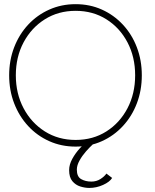

<svg xmlns="http://www.w3.org/2000/svg" viewBox="-20 -692 746 922"><path d="M56 -330.5Q56 -242.5 93.2 -172.2Q130.5 -102 195.2 -61Q260 -20 343 -20Q426.5 -20 491 -61Q555.5 -102 592.2 -172.2Q629 -242.5 629 -330.5Q629 -418.5 592.2 -488.5Q555.5 -558.5 491 -599.2Q426.5 -640 343 -640Q260 -640 195.2 -599.2Q130.5 -558.5 93.2 -488.5Q56 -418.5 56 -330.5ZM24 -330.5Q24 -402.5 48 -464.8Q72 -527 115.2 -573.5Q158.5 -620 216.8 -646Q275 -672 343 -672Q411.5 -672 469.2 -646Q527 -620 570.2 -573.5Q613.5 -527 637.2 -464.8Q661 -402.5 661 -330.5Q661 -258 637.2 -195.8Q613.5 -133.5 570.2 -86.8Q527 -40 469.2 -14Q411.5 12 343 12Q275 12 216.8 -14Q158.5 -40 115.2 -86.8Q72 -133.5 48 -195.8Q24 -258 24 -330.5ZM409 210.5Q388 210.5 365.5 203.5Q343 196.5 327.5 178Q312 159.5 312 125Q312 98.5 327 71Q342 43.5 363.8 19.8Q385.5 -4 405.5 -20L427 0Q411 14.5 392.8 35.2Q374.5 56 361.8 79Q349 102 349 122.5Q349 156.5 369.8 168.2Q390.5 180 418.5 180Q443 180 462.2 167.8Q481.5 155.5 491 141.5L518.5 162.5Q507 181.5 475 196Q443 210.5 409 210.5Z"/></svg>

Font: League Spartan Thin
Style: Regular
Weight: 100
Foundry: The League of Moveable Type
Version: Version 2.002